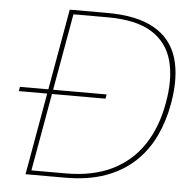

<svg xmlns="http://www.w3.org/2000/svg" viewBox="-51 -751 797 801"><g transform="rotate(5 347.5 -350.0)"><path d="M27 -343 30 -361H393L390 -343ZM85 0 209 -700H366Q490 -700 562.5 -659Q635 -618 659.5 -539Q684 -460 664 -346Q651 -272 621 -209Q591 -146 541 -99Q491 -52 419 -26Q347 0 250 0ZM108 -18H251Q365 -18 445.5 -57.5Q526 -97 575 -170.5Q624 -244 642 -346Q661 -449 640.5 -524.5Q620 -600 554.5 -641Q489 -682 369 -682H226Z"/></g></svg>

Font: DM Sans 12pt Thin
Style: Italic
Weight: 250
Italic angle: -10°
Version: Version 4.004;gftools[0.9.30]